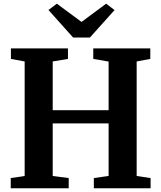

<svg xmlns="http://www.w3.org/2000/svg" viewBox="-20 -1000 857 1020"><path d="M111 -65V-673.5L38 -687V-743H341V-687L260 -673.5V-414.5H557V-673L475.5 -687V-743H778.5V-687L706 -673.5V-65L780 -54V0H478.5V-54L557 -65.5V-344.5H260V-65L345 -54V0H37V-54ZM368.5 -800.5 237.5 -947 282 -980.5 413 -883.5 544 -980.5 588.5 -946.5 457.5 -800.5Z"/></svg>

Font: Merriweather 36pt
Style: Bold
Weight: 700
Designer: Eben Sorkin
Foundry: Eben Sorkin
Version: Version 2.100